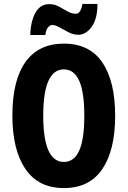

<svg xmlns="http://www.w3.org/2000/svg" viewBox="-20 -947 649 977"><path d="M566 -358Q566 -183 500.5 -86.5Q435 10 305 10Q175 10 109 -87.5Q43 -185 43 -359Q43 -539 110 -632Q177 -725 305 -725Q436 -725 501 -629Q566 -533 566 -358ZM200 -358Q200 -123 305 -123Q357 -123 383 -180.5Q409 -238 409 -358Q409 -478 383 -536Q357 -594 305 -594Q200 -594 200 -358ZM134 -769Q134 -792 139 -819.5Q144 -847 154.5 -871Q165 -895 183.5 -910.5Q202 -926 230 -926Q257 -926 279.5 -914Q302 -902 323 -889.5Q344 -877 366 -877Q380 -877 388 -891.5Q396 -906 400 -927H476Q476 -851 446.5 -810.5Q417 -770 378 -770Q354 -770 329.5 -782.5Q305 -795 283 -807.5Q261 -820 245 -820Q235 -820 224 -807Q213 -794 211 -769Z"/></svg>

Font: Noto Sans Malayalam ExtraCondensed ExtraBold
Style: Regular
Weight: 800
Width: 2
Designer: Jelle Bosma - Monotype Design Team
Foundry: Monotype Imaging Inc.
Version: Version 2.104; ttfautohint (v1.8.4.7-5d5b)